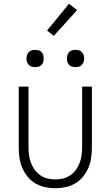

<svg xmlns="http://www.w3.org/2000/svg" viewBox="-20 -992 590 1024"><path d="M275 12Q247 12 220 6Q193 0 169 -14Q145 -28 127.5 -49.5Q110 -71 99 -96.5Q88 -122 84 -149.5Q80 -177 80 -205V-530H132V-205Q132 -184 135 -163Q138 -142 145.5 -122.5Q153 -103 165.5 -86Q178 -69 195.5 -57Q213 -45 233.5 -40Q254 -35 275 -35Q296 -35 316.5 -40Q337 -45 354.5 -57Q372 -69 384.5 -86Q397 -103 404.5 -122.5Q412 -142 415 -163Q418 -184 418 -205V-530H470V-205Q470 -177 466 -149.5Q462 -122 451 -96.5Q440 -71 422.5 -49.5Q405 -28 381 -14Q357 0 330 6Q303 12 275 12ZM383 -634Q373 -634 364 -636.5Q355 -639 348.5 -646Q342 -653 339.5 -662Q337 -671 337 -680Q337 -689 339.5 -698Q342 -707 348.5 -714Q355 -721 364 -723.5Q373 -726 383 -726Q392 -726 401 -723.5Q410 -721 416.5 -714Q423 -707 426 -698Q429 -689 429 -680Q429 -671 426 -662Q423 -653 416.5 -646Q410 -639 401 -636.5Q392 -634 383 -634ZM167 -634Q158 -634 149 -636.5Q140 -639 133.5 -646Q127 -653 124 -662Q121 -671 121 -680Q121 -689 124 -698Q127 -707 133.5 -714Q140 -721 149 -723.5Q158 -726 167 -726Q177 -726 186 -723.5Q195 -721 201.5 -714Q208 -707 210.5 -698Q213 -689 213 -680Q213 -671 210.5 -662Q208 -653 201.5 -646Q195 -639 186 -636.5Q177 -634 167 -634ZM267 -801 231 -829 348 -972 391 -938Z"/></svg>

Font: Lode Dark
Style: Regular
Weight: 400
Monospace: yes
Designer: Belleve Invis
Foundry: Belleve Invis
Version: Version 29.2.0; ttfautohint (v1.8.3)